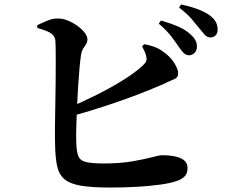

<svg xmlns="http://www.w3.org/2000/svg" viewBox="-20 -823 1040 861"><path d="M826 -575Q813 -576 803 -586Q793 -596 781 -614Q767 -635 747 -661Q727 -687 692 -717L702 -731Q744 -719 778 -704.5Q812 -690 835 -668Q851 -654 857.5 -640Q864 -626 863 -612Q863 -597 852.5 -586Q842 -575 826 -575ZM473 18Q390 18 341.5 9.5Q293 1 268.5 -20Q244 -41 236 -79Q228 -117 227 -173Q226 -209 226.5 -256Q227 -303 228 -354Q229 -405 229.5 -454.5Q230 -504 230 -545.5Q230 -587 229.5 -615.5Q229 -644 226 -652Q220 -669 199.5 -679Q179 -689 147 -698V-710Q165 -719 191.5 -730Q218 -741 240 -740Q262 -740 285 -730.5Q308 -721 328 -706.5Q348 -692 360 -676Q372 -660 372 -647Q372 -634 366 -625Q360 -616 353.5 -606Q347 -596 344 -581Q340 -557 336.5 -517Q333 -477 330 -430Q327 -383 325 -336Q323 -289 322 -249.5Q321 -210 322 -185Q323 -144 331 -123.5Q339 -103 365.5 -96.5Q392 -90 446 -90Q519 -90 573.5 -99.5Q628 -109 662 -118Q696 -127 706 -127Q762 -127 791.5 -113Q821 -99 821 -70Q821 -44 807 -31Q793 -18 772 -11Q746 -2 701 4.5Q656 11 598 14.5Q540 18 473 18ZM282 -337Q348 -365 413 -397.5Q478 -430 532.5 -464Q587 -498 620 -529Q632 -540 635.5 -549Q639 -558 635 -574Q632 -586 626 -597.5Q620 -609 617 -615L627 -625Q653 -620 672 -613Q691 -606 711 -592Q744 -569 761.5 -540.5Q779 -512 779 -494Q779 -475 760 -467.5Q741 -460 713 -446Q665 -425 601.5 -400.5Q538 -376 461 -350.5Q384 -325 294 -300ZM923 -655Q908 -656 898 -667Q888 -678 873 -697Q859 -714 840.5 -736.5Q822 -759 783 -789L792 -803Q834 -794 867.5 -781.5Q901 -769 922 -753Q941 -738 948.5 -723Q956 -708 956 -690Q956 -674 947 -664.5Q938 -655 923 -655Z"/></svg>

Font: Noto Serif JP ExtraLight
Style: Bold
Weight: 700
Version: Version 2.003-H1;hotconv 1.1.1;makeotfexe 2.6.0